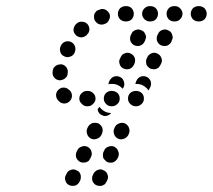

<svg xmlns="http://www.w3.org/2000/svg" viewBox="-20 -586 695 627"><path d="M282 5Q286 15 295 19Q300 21 305 21Q310 22 314 20Q319 18 323 15Q326 11 328 7L330 3Q335 -7 331 -16Q328 -26 318 -30Q314 -32 309 -33Q304 -33 299 -31Q294 -29 291 -26Q287 -23 285 -18L283 -14Q279 -5 282 5ZM194 5Q197 15 207 19Q211 21 216 21Q221 21 226 20Q231 18 234 15Q238 11 240 7L242 3Q244 -2 244 -7Q244 -12 243 -16Q241 -21 238 -25Q234 -28 230 -30Q220 -35 211 -31Q201 -28 197 -18L195 -14Q190 -5 194 5ZM316 -81Q316 -76 317 -71Q319 -66 323 -63Q326 -59 330 -57Q340 -53 350 -56Q359 -60 364 -69L366 -73Q368 -78 368 -83Q368 -88 366 -92Q365 -97 361 -101Q358 -104 353 -107Q344 -111 334 -107Q324 -104 320 -94L318 -90Q316 -86 316 -81ZM229 -71Q233 -62 242 -57Q247 -55 252 -55Q257 -55 261 -56Q266 -58 270 -61Q273 -65 275 -69L277 -73Q282 -83 278 -93Q275 -102 265 -107Q256 -111 246 -107Q236 -104 232 -94L230 -90Q226 -81 229 -71ZM353 -147Q356 -138 366 -133Q370 -131 375 -131Q380 -131 385 -133Q389 -134 393 -138Q397 -141 399 -145L401 -150Q403 -154 403 -159Q403 -164 401 -169Q400 -173 396 -177Q393 -181 388 -183Q379 -187 369 -183Q360 -180 355 -171L353 -166Q349 -157 353 -147ZM265 -147Q268 -138 278 -133Q287 -129 297 -133Q306 -136 311 -145L313 -150Q317 -159 314 -169Q310 -178 301 -183Q296 -185 291 -185Q286 -185 281 -184Q277 -182 273 -179Q269 -175 267 -171L265 -167Q261 -157 265 -147ZM305 -237Q307 -234 310 -231Q317 -224 326 -220Q334 -217 343 -217Q341 -214 338 -212Q335 -210 332 -209Q327 -207 323 -207Q318 -207 313 -210Q307 -212 303 -218Q299 -223 299 -230Q299 -230 300 -231Q303 -234 305 -237ZM284 -247Q292 -254 292 -264Q292 -275 284 -282Q277 -289 267 -289H264Q254 -289 247 -282Q239 -275 239 -264Q239 -254 247 -247Q254 -239 264 -239H267Q277 -239 284 -247ZM364 -247Q371 -254 371 -264Q371 -275 364 -282Q356 -289 346 -289H344Q333 -289 326 -282Q319 -275 319 -264Q319 -254 326 -247Q333 -239 344 -239H346Q356 -239 364 -247ZM443 -247Q450 -254 450 -264Q450 -275 443 -282Q435 -289 425 -289H423Q413 -289 405 -282Q398 -275 398 -264Q398 -254 405 -247Q413 -239 423 -239H425Q435 -239 443 -247ZM190 -248Q200 -248 207 -255Q215 -263 215 -273Q215 -283 208 -291Q207 -291 207 -291Q200 -299 190 -300Q180 -301 172 -294Q164 -287 163 -277Q163 -266 169 -259Q171 -257 172 -256Q179 -248 190 -248ZM424 -319 426 -323Q430 -332 440 -336Q449 -339 459 -335Q468 -331 472 -321Q475 -311 471 -302L469 -298Q468 -296 467 -294Q466 -292 465 -291Q462 -295 459 -298Q452 -305 443 -309Q434 -312 425 -312H423Q422 -312 422 -312Q422 -314 423 -315Q423 -317 424 -319ZM381 -297Q381 -297 382 -298L384 -302Q388 -311 384 -321Q381 -331 371 -335Q362 -339 352 -336Q343 -332 338 -323L336 -319Q335 -317 335 -315Q334 -313 334 -311Q339 -312 344 -312H346Q355 -312 363 -309Q372 -305 379 -298Q380 -297 381 -296Q381 -297 381 -297ZM156 -334Q162 -326 172 -324Q177 -323 182 -325Q187 -326 191 -329Q195 -332 198 -336Q200 -340 201 -345V-347Q203 -357 197 -366Q191 -374 181 -376Q176 -376 171 -375Q166 -374 162 -371Q158 -368 155 -364Q153 -360 152 -355V-353Q150 -343 156 -334ZM457 -386Q457 -381 458 -376Q460 -371 463 -368Q467 -364 471 -362Q476 -360 481 -360Q486 -359 490 -361Q495 -363 499 -366Q502 -370 504 -374L506 -378Q511 -387 507 -397Q503 -407 494 -411Q485 -416 475 -412Q465 -408 461 -399L459 -395Q457 -391 457 -386ZM371 -376Q374 -366 384 -362Q393 -358 403 -361Q413 -365 417 -374L419 -378Q423 -387 420 -397Q416 -407 407 -411Q397 -416 388 -412Q378 -409 374 -399L372 -395Q367 -386 371 -376ZM177 -416Q180 -406 190 -402Q199 -397 209 -401Q219 -404 223 -413L224 -415Q228 -425 225 -434Q222 -444 212 -449Q203 -453 193 -450Q183 -446 179 -437L178 -435Q174 -426 177 -416ZM406 -452Q410 -442 419 -438Q429 -434 438 -437Q448 -441 452 -450L454 -454Q456 -459 457 -464Q457 -469 455 -473Q453 -478 450 -482Q447 -485 442 -487Q433 -492 423 -488Q413 -485 409 -475L407 -471Q403 -462 406 -452ZM493 -452Q497 -442 506 -438Q516 -434 526 -437Q535 -441 540 -450L541 -454Q544 -459 544 -464Q544 -469 542 -473Q541 -478 537 -482Q534 -485 529 -487Q520 -492 510 -488Q500 -485 496 -475L494 -471Q490 -462 493 -452ZM220 -489Q220 -479 228 -471Q231 -468 236 -466Q240 -464 245 -464Q250 -464 255 -466Q259 -468 263 -471L264 -473Q272 -480 272 -490Q272 -500 265 -508Q258 -515 247 -515Q237 -516 229 -508L228 -507Q221 -500 220 -489ZM295 -550Q292 -546 289 -542Q287 -537 287 -532Q287 -527 288 -523Q292 -513 301 -508Q310 -504 320 -507L322 -508Q332 -511 336 -521Q341 -530 338 -540Q334 -549 325 -554Q316 -559 306 -555L304 -554Q299 -553 295 -550ZM372 -559Q365 -551 365 -541Q365 -531 372 -523Q380 -516 390 -516H392Q403 -516 410 -523Q417 -531 417 -541Q417 -551 410 -559Q403 -566 392 -566H390Q380 -566 372 -559ZM452 -559Q444 -551 444 -541Q444 -531 452 -523Q459 -516 469 -516H471Q482 -516 489 -523Q496 -531 496 -541Q496 -551 489 -559Q482 -566 471 -566H469Q459 -566 452 -559ZM531 -559Q524 -551 524 -541Q524 -531 531 -523Q538 -516 549 -516H551Q561 -516 568 -523Q576 -531 576 -541Q576 -551 568 -559Q561 -566 551 -566H549Q538 -566 531 -559ZM610 -559Q603 -551 603 -541Q603 -531 610 -523Q618 -516 628 -516H630Q640 -516 648 -523Q655 -531 655 -541Q655 -551 648 -559Q640 -566 630 -566H628Q618 -566 610 -559Z"/></svg>

Font: FRB American Cursive Dotted Black
Style: Bold Italic
Weight: 900
Italic angle: -25°
Version: Version 2.0;Modular Font Editor K font №1